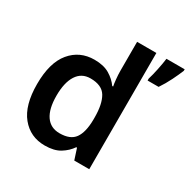

<svg xmlns="http://www.w3.org/2000/svg" viewBox="-171 -918 1073 1087"><g transform="rotate(30 365.5 -375.0)"><path d="M731 -750Q719 -720 698.5 -678.5Q678 -637 653 -600H581V-613Q590 -642 599 -685Q608 -728 612 -760H731ZM260 10Q165 10 107 -61Q49 -132 49 -270Q49 -410 108 -481Q167 -552 263 -552Q323 -552 361.5 -529Q400 -506 423 -473H429Q426 -487 423 -516Q420 -545 420 -570V-760H546V0H448L425 -71H420Q397 -37 359 -13.5Q321 10 260 10ZM298 -92Q368 -92 396.5 -132Q425 -172 426 -253V-269Q426 -356 398.5 -402.5Q371 -449 296 -449Q238 -449 207.5 -401.5Q177 -354 177 -268Q177 -182 208 -137Q239 -92 298 -92Z"/></g></svg>

Font: Noto Sans SemiBold
Style: Regular
Weight: 600
Designer: Monotype Design Team
Foundry: Monotype Imaging Inc.
Version: Version 2.007